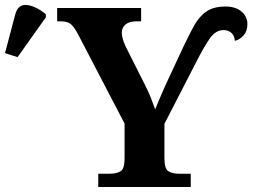

<svg xmlns="http://www.w3.org/2000/svg" viewBox="-228 -746 1017 766"><path d="M164 0V-53H211Q235 -53 252 -62Q269 -71 269 -114V-253L84 -608Q69 -637 55.5 -649Q42 -661 13 -661H0V-714H335V-661H318Q288 -661 273 -648.5Q258 -636 258 -616Q258 -603 262.5 -588.5Q267 -574 273 -561L347 -414Q363 -383 373 -358Q383 -333 391 -310Q402 -336 415.5 -368Q429 -400 447 -438L502 -556Q526 -607 546.5 -644Q567 -681 596 -700.5Q625 -720 671 -720Q712 -720 735.5 -700Q759 -680 759 -650Q759 -622 744 -605Q729 -588 709 -583Q708 -602 696 -614Q684 -626 664 -626Q633 -626 610 -594Q587 -562 552 -493L428 -252V-115Q428 -72 444.5 -62.5Q461 -53 484 -53H533V0ZM-158 -518 -208 -534 -167 -689Q-156 -730 -120.5 -726Q-85 -722 -45 -689V-677Z"/></svg>

Font: NotoSerif-Bold
Style: Regular
Weight: 700
Designer: Monotype Design Team
Foundry: Monotype Imaging Inc.
Version: Version 2.007; ttfautohint (v1.8) -l 8 -r 50 -G 200 -x 14 -D